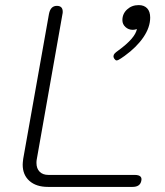

<svg xmlns="http://www.w3.org/2000/svg" viewBox="-20 -733 648 753"><path d="M69 -87Q69 -94 71 -110L172 -678Q178 -710 203 -710Q226 -710 226 -687Q226 -681 225 -678L124 -107Q123 -102 123 -94Q123 -72 135.5 -59.5Q148 -47 170 -47H508Q540 -47 534 -23Q529 0 500 0H168Q122 0 95.5 -23.5Q69 -47 69 -87ZM425 -512Q425 -518 429.5 -523Q434 -528 444 -535Q510 -583 517 -619Q508 -616 501 -616Q484 -616 472 -627Q460 -638 460 -654Q460 -679 478.5 -696Q497 -713 524 -713Q545 -713 557 -700.5Q569 -688 569 -664Q569 -626 542.5 -587Q516 -548 469 -514Q466 -512 454.5 -504Q443 -496 437 -496Q433 -496 428 -503Q425 -508 425 -512Z"/></svg>

Font: Kodchasan ExtraLight
Style: Italic
Weight: 275
Italic angle: -10°
Version: Version 1.000; ttfautohint (v1.6)